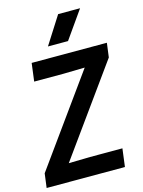

<svg xmlns="http://www.w3.org/2000/svg" viewBox="-158 -1116 895 1201"><g transform="rotate(-15 289.5 -516.0)"><path d="M483 -853ZM357 -853H227L341 -1032H483ZM497 0H-10L2 -92L415 -666L277 -663H87L102 -780H589L577 -688L164 -114L302 -117H512Z"/></g></svg>

Font: Tanohe Sans SemiBold
Style: Italic
Weight: 600
Designer: Village Type and Design LLC & Cristiano Sobral
Foundry: Cooper Hewitt Smithsonian Design Museum
Version: Version 1.00;September 29, 2021;FontCreator 13.0.0.2655 64-b